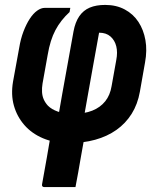

<svg xmlns="http://www.w3.org/2000/svg" viewBox="-20 -570 640 781"><path d="M408 -550Q453 -550 487.5 -531.5Q522 -513 543 -481Q564 -449 571.5 -407Q579 -365 570 -316L549 -197Q540 -146 515.5 -107Q491 -68 453.5 -41.5Q416 -15 367 -1.5Q318 12 260 12Q201 12 155 -7.5Q109 -27 79 -61.5Q49 -96 36.5 -140.5Q24 -185 33 -238L58 -375Q64 -412 75.5 -442Q87 -472 101 -493.5Q115 -515 131 -526.5Q147 -538 162 -538Q183 -538 200 -538Q217 -538 233 -538Q249 -538 266 -538L263 -521Q227 -488 205.5 -447.5Q184 -407 174 -347L153 -230Q150 -212 151 -195.5Q152 -179 158 -165.5Q164 -152 175 -140Q190 -125 215.5 -116Q241 -107 278 -107Q323 -107 355.5 -120Q388 -133 408 -158Q428 -183 434 -220L453 -326Q459 -357 453 -381.5Q447 -406 429.5 -421.5Q412 -437 383 -437Q371 -370 359.5 -307Q348 -244 337.5 -184Q327 -124 316 -63L328 -37Q323 -9 318 18.5Q313 46 308 74.5Q303 103 298 132Q293 161 287 191Q256 191 224.5 191Q193 191 160 191Q155 191 152.5 188Q150 185 151 180Q161 125 170.5 71Q180 17 189 -37L211 -61Q222 -124 233 -187Q244 -250 256 -314.5Q268 -379 279 -442Q286 -480 302.5 -504Q319 -528 345 -539Q371 -550 408 -550Z"/></svg>

Font: RecMonoLinear Nerd Font Mono
Style: Bold Italic
Weight: 700
Italic angle: -10°
Monospace: yes
Version: Version 1.085; ttfautohint (v1.8.4.7-5d5b);Nerd Fonts 3.2.1